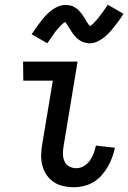

<svg xmlns="http://www.w3.org/2000/svg" viewBox="-20 -779 540 807"><path d="M290 8Q267 8 245 3Q223 -2 205 -14.5Q187 -27 175 -45Q163 -63 157.5 -85Q152 -107 153 -130Q154 -153 158 -176L202 -440H78L77 -520H306L247 -163Q244 -147 244.5 -131Q245 -115 251 -101Q257 -87 271 -79.5Q285 -72 301 -72Q317 -72 332.5 -81Q348 -90 358 -104.5Q368 -119 374 -135Q380 -151 383 -167L463 -158Q459 -138 451.5 -117.5Q444 -97 433 -78Q422 -59 407 -42Q392 -25 372.5 -13.5Q353 -2 332 3Q311 8 290 8ZM179 -597 113 -635Q124 -652 135 -667Q146 -682 155.5 -694Q165 -706 174.5 -716Q184 -726 197 -736Q210 -746 225 -752Q240 -758 255 -758Q260 -758 265 -757.5Q270 -757 275 -756Q280 -755 284 -753.5Q288 -752 292 -749.5Q296 -747 300 -744.5Q304 -742 307.5 -739Q311 -736 313.5 -732.5Q316 -729 319.5 -725.5Q323 -722 325.5 -718Q328 -714 330.5 -710.5Q333 -707 335.5 -703.5Q338 -700 339.5 -696.5Q341 -693 344.5 -687.5Q348 -682 350.5 -678.5Q353 -675 356 -671.5Q359 -668 359 -667H355L359 -670Q363 -672 366 -674.5Q369 -677 372 -680Q375 -683 376.5 -685Q378 -687 380 -689Q382 -691 384 -693Q386 -695 388.5 -697.5Q391 -700 392.5 -702.5Q394 -705 396.5 -708Q399 -711 401 -714Q403 -717 406 -720.5Q409 -724 411.5 -727.5Q414 -731 416.5 -734.5Q419 -738 421.5 -742Q424 -746 427.5 -750.5Q431 -755 433 -759L499 -721Q488 -703 477 -688.5Q466 -674 456.5 -662Q447 -650 437.5 -640Q428 -630 415 -620Q402 -610 387 -603.5Q372 -597 357 -597Q352 -597 347 -598Q342 -599 337 -600Q332 -601 328 -602.5Q324 -604 320 -606.5Q316 -609 312 -611.5Q308 -614 304.5 -617Q301 -620 298.5 -623.5Q296 -627 292.5 -630.5Q289 -634 286.5 -637.5Q284 -641 281.5 -645Q279 -649 276.5 -652.5Q274 -656 272 -659.5Q270 -663 267 -668Q264 -673 261 -677Q258 -681 255.5 -684.5Q253 -688 253 -689H257Q257 -688 253 -686Q249 -684 246 -681.5Q243 -679 240 -676Q237 -673 235 -671Q233 -669 231.5 -667Q230 -665 228 -663Q226 -661 223.5 -658.5Q221 -656 219 -653.5Q217 -651 214.5 -648Q212 -645 210 -642Q208 -639 205.5 -635.5Q203 -632 200.5 -628.5Q198 -625 195.5 -621.5Q193 -618 190.5 -614Q188 -610 184.5 -605.5Q181 -601 179 -597Z"/></svg>

Font: Iosevka Medium
Style: Italic
Weight: 500
Italic angle: -9°
Monospace: yes
Designer: Belleve Invis
Foundry: Belleve Invis
Version: Version 32.5.0; ttfautohint (v1.8.4)